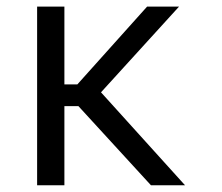

<svg xmlns="http://www.w3.org/2000/svg" viewBox="-20 -548 657 568"><path d="M170.5 -528.4V-298.3H208.8L415.1 -528.4H509.6L278.8 -274.9L527.3 0H426.5L212 -234H170.5V0H89.8V-528.4Z"/></svg>

Font: Inter UI Light
Style: Regular
Weight: 300
Designer: Rasmus Andersson
Foundry: rsms
Version: 3.2;8d6f07862